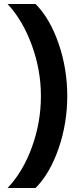

<svg xmlns="http://www.w3.org/2000/svg" viewBox="-20 -762 405 962"><path d="M317 -281Q317 -144 273.5 -18Q230 108 158 180H18Q95 99 140 -25Q185 -149 185 -281Q185 -411 139.5 -535.5Q94 -660 18 -742H158Q230 -670 273.5 -544Q317 -418 317 -281Z"/></svg>

Font: Metropolitano
Style: Bold
Weight: 700
Designer: Fonts by Alex Slobzheninov & Chris M. Simpson / Changes by Cristiano Sobral
Foundry: Fonts by Alex Slobzheninov & Chris M. Simpson / Changes by Cristiano Sobral
Version: Version 1.00;August 30, 2020;FontCreator 13.0.0.2681 64-bit